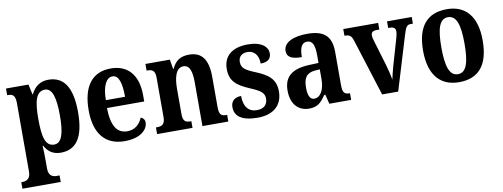

<svg xmlns="http://www.w3.org/2000/svg" viewBox="-63 -883 3788 1447"><g transform="rotate(-10 1831.0 -159.5)"><path d="M11 229H304V179H280C257 179 220 171 220 113V49C220 8 219 -30 217 -63H221C246 -17 283 12 344 12C462 12 524 -74 524 -267C524 -460 461 -546 345 -546C278 -546 237 -509 212 -458H209L192 -536H20V-485H26C59 -485 82 -476 82 -415V112C82 170 45 179 21 179H11ZM305 -57C238 -57 220 -128 220 -268C220 -399 238 -477 307 -477C363 -477 385 -402 385 -267C385 -128 363 -57 305 -57Z M833 10C961 10 1012 -52 1012 -102C1012 -124 999 -138 982 -144C962 -97 926 -60 866 -60C787 -60 746 -121 744 -259H1029V-307C1029 -465 951 -548 823 -548C684 -548 605 -453 605 -265C605 -91 682 10 833 10ZM893 -319H746C747 -428 778 -487 826 -487C874 -487 893 -423 893 -319Z M1082 0H1353V-51H1349C1311 -51 1289 -59 1289 -116V-311C1289 -393 1307 -469 1365 -469C1414 -469 1429 -418 1429 -333V0H1627V-51H1623C1584 -51 1566 -60 1566 -122V-354C1566 -490 1516 -548 1423 -548C1353 -548 1316 -519 1290 -463H1286L1274 -536H1087V-485H1091C1129 -485 1152 -476 1152 -420V-120C1152 -60 1127 -51 1088 -51H1082Z M1851 10C1975 10 2042 -55 2042 -158C2042 -252 1988 -292 1895 -330C1816 -362 1790 -381 1790 -427C1790 -467 1816 -491 1859 -491C1909 -491 1943 -455 1943 -388C1998 -388 2024 -411 2024 -453C2024 -501 1978 -547 1871 -547C1759 -547 1684 -496 1684 -392C1684 -299 1732 -260 1834 -217C1907 -186 1937 -166 1937 -122C1937 -78 1912 -47 1854 -47C1791 -47 1755 -92 1755 -173C1714 -173 1676 -154 1676 -101C1676 -34 1726 10 1851 10Z M2244 10C2310 10 2336 -18 2374 -72H2382L2400 0H2567V-51H2564C2524 -51 2511 -67 2511 -122V-377C2511 -503 2449 -548 2326 -548C2224 -548 2144 -516 2144 -448C2144 -401 2181 -382 2257 -382C2257 -449 2272 -490 2315 -490C2360 -490 2373 -448 2373 -374V-317L2302 -314C2172 -309 2107 -260 2107 -152C2107 -42 2168 10 2244 10ZM2295 -57C2263 -57 2248 -90 2248 -148C2248 -222 2270 -259 2337 -265L2374 -268V-191C2374 -112 2343 -57 2295 -57Z M2666 -437 2804 0H2927L3052 -412C3069 -470 3080 -485 3107 -485H3125V-536H2936V-485H2949C2979 -485 2992 -472 2992 -452C2992 -433 2988 -417 2981 -393L2925 -200C2914 -162 2905 -122 2899 -96C2894 -129 2883 -175 2870 -219L2814 -406C2809 -421 2805 -436 2805 -452C2805 -473 2817 -485 2846 -485H2868V-536H2601V-485C2639 -485 2653 -476 2666 -437Z M3392 10C3543 10 3621 -82 3621 -270C3621 -457 3535 -548 3395 -548C3244 -548 3165 -457 3165 -270C3165 -82 3251 10 3392 10ZM3394 -51C3329 -51 3305 -126 3305 -270C3305 -414 3328 -487 3393 -487C3458 -487 3482 -414 3482 -270C3482 -126 3459 -51 3394 -51Z"/></g></svg>

Font: Noto Serif Ethiopic Condensed
Style: Bold
Weight: 700
Width: 3
Designer: Monotype Design Team
Foundry: Monotype Imaging Inc.
Version: Version 2.102